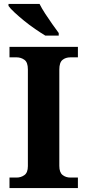

<svg xmlns="http://www.w3.org/2000/svg" viewBox="-20 -951 441 971"><path d="M28 0V-53H64Q86 -53 103.5 -65.5Q121 -78 121 -111V-600Q121 -636 103.5 -648.5Q86 -661 64 -661H28V-714H374V-661H336Q312 -661 296 -648Q280 -635 280 -599V-112Q280 -79 296.5 -66Q313 -53 336 -53H374V0ZM209 -771Q186 -785 157.5 -804.5Q129 -824 102 -846Q75 -868 53.5 -888Q32 -908 23 -921V-931H180Q191 -909 208.5 -882Q226 -855 244.5 -829Q263 -803 277 -784V-771Z"/></svg>

Font: Noto Serif
Style: Bold
Weight: 700
Designer: Monotype Design Team
Foundry: Monotype Imaging Inc.
Version: Version 2.014